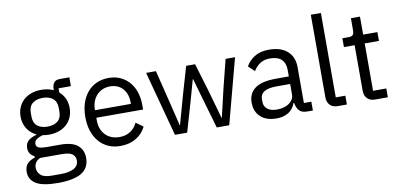

<svg xmlns="http://www.w3.org/2000/svg" viewBox="-83 -1014 3143 1501"><g transform="rotate(-10 1488.5 -264.0)"><path d="M520 57Q520 137 457.5 174.5Q395 212 270 212Q149 212 96 179Q43 146 43 85Q43 43 65 19.5Q87 -4 125 -15V-26Q79 -48 79 -98Q79 -137 104 -157.5Q129 -178 168 -188V-192Q122 -214 96.5 -255Q71 -296 71 -350Q71 -389 85 -422Q99 -455 124.5 -478.5Q150 -502 185.5 -515Q221 -528 265 -528Q320 -528 363 -508V-517Q363 -547 377 -566.5Q391 -586 423 -586H500V-516H402V-483Q430 -459 445.5 -425.5Q461 -392 461 -350Q461 -311 447 -278Q433 -245 407.5 -221.5Q382 -198 346 -185Q310 -172 266 -172Q241 -172 216 -177Q190 -170 169 -156.5Q148 -143 148 -119Q148 -96 170 -88Q192 -80 227 -80H337Q433 -80 476.5 -43.5Q520 -7 520 57ZM445 63Q445 32 421.5 13.5Q398 -5 338 -5H166Q118 17 118 65Q118 99 143.5 123Q169 147 230 147H304Q371 147 408 126Q445 105 445 63ZM266 -236Q317 -236 347 -260.5Q377 -285 377 -336V-364Q377 -415 347 -439.5Q317 -464 266 -464Q215 -464 185 -439.5Q155 -415 155 -364V-336Q155 -285 185 -260.5Q215 -236 266 -236Z M801 12Q748 12 705.5 -7Q663 -26 632.5 -61.5Q602 -97 585.5 -146.5Q569 -196 569 -258Q569 -319 585.5 -369Q602 -419 632.5 -454.5Q663 -490 705.5 -509Q748 -528 801 -528Q853 -528 894 -509Q935 -490 964 -456.5Q993 -423 1008.5 -377Q1024 -331 1024 -276V-238H653V-214Q653 -181 663.5 -152.5Q674 -124 693.5 -103Q713 -82 741.5 -70Q770 -58 806 -58Q855 -58 891.5 -81Q928 -104 948 -147L1005 -106Q980 -53 927 -20.5Q874 12 801 12ZM801 -461Q768 -461 741 -449.5Q714 -438 694.5 -417Q675 -396 664 -367.5Q653 -339 653 -305V-298H938V-309Q938 -378 900.5 -419.5Q863 -461 801 -461Z M1097 -516H1175L1230 -293L1285 -67H1287L1350 -293L1415 -516H1486L1553 -293L1617 -67H1619L1672 -293L1728 -516H1803L1666 0H1567L1495 -248L1450 -405H1448L1404 -248L1332 0H1235Z M2285 0Q2240 0 2220.5 -24Q2201 -48 2196 -84H2191Q2174 -36 2135 -12Q2096 12 2042 12Q1960 12 1914.5 -30Q1869 -72 1869 -144Q1869 -217 1922.5 -256Q1976 -295 2089 -295H2191V-346Q2191 -401 2161 -430Q2131 -459 2069 -459Q2022 -459 1990.5 -438Q1959 -417 1938 -382L1890 -427Q1911 -469 1957 -498.5Q2003 -528 2073 -528Q2167 -528 2219 -482Q2271 -436 2271 -354V-70H2330V0ZM2055 -56Q2085 -56 2110 -63Q2135 -70 2153 -83Q2171 -96 2181 -113Q2191 -130 2191 -150V-235H2085Q2016 -235 1984.5 -215Q1953 -195 1953 -157V-136Q1953 -98 1980.5 -77Q2008 -56 2055 -56Z M2529 0Q2487 0 2465.5 -23.5Q2444 -47 2444 -83V-740H2524V-70H2600V0Z M2825 0Q2783 0 2761.5 -23.5Q2740 -47 2740 -85V-446H2655V-516H2703Q2729 -516 2738.5 -526.5Q2748 -537 2748 -563V-659H2820V-516H2933V-446H2820V-70H2925V0Z"/></g></svg>

Font: IBM Plex Sans Thai
Style: Regular
Weight: 400
Designer: Mike Abbink, Paul van der Laan, Pieter van Rosmalen, Ben Mitchell, Mark Frömberg
Foundry: Bold Monday
Version: Version 1.2